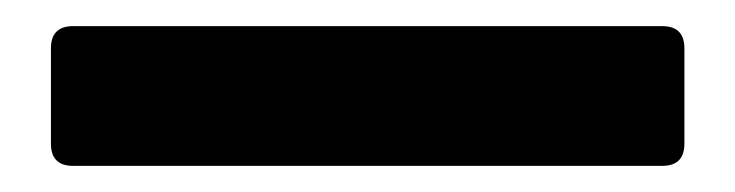

<svg xmlns="http://www.w3.org/2000/svg" viewBox="-20 -127 563 147"><path d="M19 -17V-90Q19 -107 36 -107H487Q504 -107 504 -90V-17Q504 0 487 0H36Q19 0 19 -17Z"/></svg>

Font: Barlow
Style: Bold
Weight: 700
Designer: Jeremy Tribby
Foundry: Jeremy Tribby
Version: Version 1.101 August 23, 2024